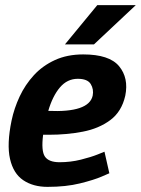

<svg xmlns="http://www.w3.org/2000/svg" viewBox="-20 -720 549 748"><path d="M283 -413Q242 -413 213.5 -379.5Q185 -346 168 -288Q326 -281 341 -347Q346 -372 333.5 -392.5Q321 -413 283 -413ZM387 -129 406 -45Q406 -45 376 -32Q346 -19 291.5 -5.5Q237 8 165 8Q109 8 70.5 -18Q32 -44 19 -101Q6 -158 25 -250Q35 -298 56.5 -344Q78 -390 112 -427Q146 -464 194 -486Q242 -508 304 -508Q406 -508 444 -462Q482 -416 468 -347Q454 -285 409.5 -252Q365 -219 302.5 -207Q240 -195 171 -195H148Q140 -132 155 -110Q170 -88 212 -88Q255 -88 295 -98Q335 -108 361 -118.5Q387 -129 387 -129ZM509 -700 346 -547H233L359 -700Z"/></svg>

Font: Epunda Sans
Style: Bold Italic
Weight: 700
Italic angle: -12.0243°
Designer: Simon Atzbach
Foundry: typofactur
Version: Version 2.204; ttfautohint (v1.8.4.7-5d5b)